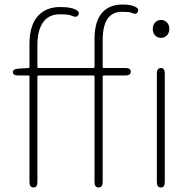

<svg xmlns="http://www.w3.org/2000/svg" viewBox="-20 -827 852 847"><path d="M128 0Q110 0 110 -24V-489Q110 -494 105 -494H61Q37 -494 37 -508Q36 -522 60 -524L105 -527Q110 -527 110 -532V-633Q110 -714 146 -755Q182 -796 245 -796Q290 -796 311 -786Q333 -776 326 -762Q319 -747 298 -757Q284 -764 244 -764Q195 -764 170 -728.5Q145 -693 145 -628V-532Q145 -527 150 -527H392Q397 -527 397 -532V-655Q397 -731 429 -769Q461 -807 520 -807Q555 -807 572 -799Q595 -790 588 -775Q581 -760 559 -771Q550 -775 518 -775Q433 -775 433 -650V-532Q433 -527 438 -527H533Q557 -527 557 -511Q557 -494 533 -494H438Q433 -494 433 -489V-24Q433 0 415 0Q397 0 397 -24V-489Q397 -494 392 -494H150Q145 -494 145 -489V-24Q145 0 128 0ZM690 0Q672 0 672 -24V-503Q672 -527 690 -527Q707 -527 707 -503V-24Q707 0 690 0ZM690 -660Q674 -660 664 -671Q654 -682 654 -699.5Q654 -717 664.5 -728Q675 -739 690.5 -739Q706 -739 716.5 -728Q727 -717 727 -699.5Q727 -682 716.5 -671Q706 -660 690 -660Z"/></svg>

Font: Resource Han Rounded JP ExtraLight
Style: Regular
Weight: 250
Designer: Cyano Hao (round all glyphs); Ryoko NISHIZUKA 西塚涼子 (kana, bopomofo & ideographs); Paul D. Hunt (Latin, Greek & Cyrillic)
Foundry: Cyano Hao
Version: 0.990